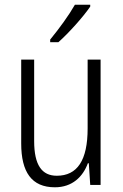

<svg xmlns="http://www.w3.org/2000/svg" viewBox="-20 -785 521 815"><path d="M363 -757V-765H298C271 -718 233 -666 193 -617V-606H228C271 -644 333 -713 363 -757ZM407 -532H352V-240C352 -104 308 -39 221 -39C158 -39 125 -84 125 -186V-532H70V-176C70 -55 114 10 213 10C287 10 332 -35 353 -92H357L363 0H407Z"/></svg>

Font: Noto Sans Thai Looped Condensed Light
Style: Regular
Weight: 300
Width: 3
Designer: Sasikarn Vongin, Ben Mitchell
Foundry: The Fontpad Ltd
Version: Version 1.001